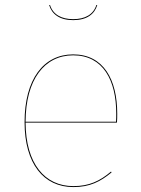

<svg xmlns="http://www.w3.org/2000/svg" viewBox="-20 -747 568 776"><path d="M275.9 -665.6C331.2 -665.6 362.2 -690 373.1 -726.6L369.6 -726.9C357.6 -688.4 323.8 -669.6 275.9 -669.6C227.9 -669.6 194.1 -688.4 182.1 -726.9L178.6 -726.6C189.5 -690 220.5 -665.6 275.9 -665.6ZM453.8 -287.6C453.8 -424.5 399.1 -527.2 275.6 -527.2C155.6 -527.2 79.3 -426 79.3 -253.2C79.3 -85.2 156.7 9.1 276.4 9.1C343.4 9.1 385.9 -13 430.9 -50.1L428.8 -53.6C383.8 -15.7 341.1 5.2 276.4 5.2C160.8 5.2 84.1 -85.7 83.4 -251.4H452.7C453.7 -265.1 453.8 -273.6 453.8 -287.6ZM448.9 -255.1H83.4C83.9 -425 159.1 -523.4 275.8 -523.4C397 -523.4 449.8 -421.6 449.8 -288.4C449.8 -275.4 449.8 -267.6 448.9 -255.1Z"/></svg>

Font: Fira Sans Four
Style: Regular
Weight: 100
Designer: Carrois Corporate & Edenspiekermann AG
Foundry: Carrois Corporate GbR & Edenspiekermann AG
Version: Version 4.203;PS 004.203;hotconv 1.0.88;makeotf.lib2.5.64775